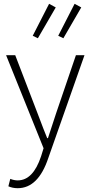

<svg xmlns="http://www.w3.org/2000/svg" viewBox="-20 -770 476 1009"><path d="M73 219Q46 219 24 209L34 170Q54 178 73 178Q154 178 196 51L209 9L12 -480H60L176 -178Q214 -77 228 -44H232Q237 -58 276 -178L379 -480H424L234 60Q181 219 73 219ZM179 -569 152 -582 238 -750 273 -731ZM313 -569 286 -582 372 -750 407 -731Z"/></svg>

Font: Toshiba Sans Light
Style: Regular
Weight: 300
Designer: Paul D. Hunt
Foundry: Toshiba Corporation
Version: Version 2.020;PS 2.0;hotconv 1.0.86;makeotf.lib2.5.63406